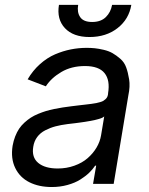

<svg xmlns="http://www.w3.org/2000/svg" viewBox="-20 -747 604 780"><path d="M190.3 12.8Q138.1 12.8 99.4 -6.6Q60.7 -25.9 41.9 -64.5Q23.1 -103 31.2 -154.8Q34.8 -175.1 41.7 -192.8Q48.7 -210.6 57.7 -224.1Q66.8 -237.6 79.5 -249.1Q92.3 -260.7 105.1 -269Q117.9 -277.3 134.8 -284.3Q151.6 -291.2 166.5 -295.8Q181.5 -300.4 200.6 -304.3Q219.8 -308.2 235.1 -310.5Q250.4 -312.9 269.9 -315.3Q283.7 -317.1 301.1 -319.1Q318.5 -321 328.7 -322.3Q338.8 -323.5 351.6 -325.1Q364.3 -326.7 371.4 -328.3Q378.6 -329.9 386.9 -332.2Q395.2 -334.5 399.9 -337.4Q404.5 -340.2 408.9 -344.3Q413.4 -348.4 415.7 -353.3Q418 -358.3 419 -365.1V-367.9Q427.9 -421.2 404.8 -449.9Q381.7 -478.7 325.3 -478.7Q270.2 -478.7 229.2 -454.5Q188.2 -430.4 166.2 -396.3L92.3 -424.7Q113.3 -460.6 142.4 -486.5Q171.5 -512.4 203.8 -526.3Q236.2 -540.1 267.8 -546.3Q299.4 -552.6 332.4 -552.6Q349.4 -552.6 365.1 -551Q380.7 -549.4 401.3 -544.6Q421.9 -539.8 437.1 -531.1Q452.4 -522.4 468.8 -508.2Q485.1 -494 492.5 -473.5Q500 -453.1 504.6 -424.7Q509.2 -396.3 501.4 -359.4L441.8 0H358L370.7 -73.9H366.5Q356.9 -59.3 342.2 -45.1Q327.4 -30.9 305.9 -17.4Q284.4 -3.9 254.3 4.4Q224.1 12.8 190.3 12.8ZM214.5 -62.5Q250.4 -62.5 282.1 -73.9Q313.9 -85.2 335.9 -104.4Q358 -123.6 372.2 -147.5Q386.4 -171.5 390.6 -197.4L403.4 -274.1Q400.6 -271.3 395.2 -268.6Q389.9 -266 381.6 -263.7Q373.2 -261.4 365.2 -259.4Q357.2 -257.5 345.5 -255.5Q333.8 -253.6 325.6 -252.1Q317.5 -250.7 304.5 -249.1Q291.5 -247.5 285.7 -246.6Q279.8 -245.7 267.9 -244.5Q256 -243.3 254.3 -242.9Q226.6 -239.3 205.3 -233.7Q183.9 -228 163.9 -217.7Q143.8 -207.4 131.2 -190.5Q118.6 -173.7 115.1 -150.6Q108 -108 135.3 -85.2Q162.6 -62.5 214.5 -62.5ZM435.4 -727.3H513.5Q503.9 -669 457.6 -632.8Q411.2 -596.6 343.8 -596.6Q277.3 -596.6 243.6 -632.8Q209.9 -669 219.5 -727.3H297.6Q292.3 -697.1 305.8 -677.4Q319.2 -657.7 354.4 -657.7Q389.6 -657.7 409.8 -677.4Q430 -697.1 435.4 -727.3Z"/></svg>

Font: Karasuma Gothic
Style: Italic
Weight: 400
Italic angle: -9.39999°
Designer: Rasmus Andersson / Ryoko Nishizuka
Foundry: Genbu
Version: Version 1.00